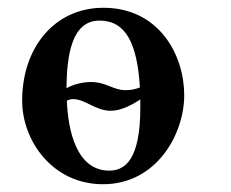

<svg xmlns="http://www.w3.org/2000/svg" viewBox="-20 -462 594 494"><path d="M37 -203C37 -100 115 12 245 12C383 12 454 -117 454 -217C454 -321 389 -442 246 -442C120 -442 37 -339 37 -203ZM340 -237C329 -233 318 -230 304 -230C270 -230 254 -251 214 -251C191 -251 167 -244 151 -235C152 -319 164 -409 236 -409C304 -409 333 -350 340 -237ZM152 -203C156 -205 162 -207 168 -207C199 -207 226 -177 265 -177C292 -177 321 -193 341 -206C341 -199 341 -192 341 -185C341 -53 303 -23 261 -23C177 -23 155 -126 152 -203Z"/></svg>

Font: Libertinus Serif
Style: Bold
Weight: 700
Designer: Philipp H. Poll, Khaled Hosny
Foundry: Caleb Maclennan
Version: Version 7.050;RELEASE